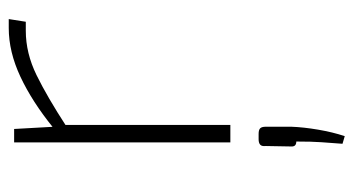

<svg xmlns="http://www.w3.org/2000/svg" viewBox="-200 -334 789 428"><g transform="rotate(-90 194.0 -119.5)"><path d="M121 -482 126 -393 130 -377V0H91V-482ZM366 -494 360 -456H340Q290 -456 241 -432Q192 -408 126 -365L124 -395Q182 -442 237.5 -468Q293 -494 346 -494ZM110 63Q119 63 122.5 66.5Q126 70 126 79V136Q125 163 119.5 195.5Q114 228 105 255L88 250Q90 223 91.5 202.5Q93 182 93 147Q81 147 82 135L83 79Q82 70 86 66.5Q90 63 98 63Z"/></g></svg>

Font: Exo 2 ExtraLight
Style: Regular
Weight: 250
Designer: Natanael Gama
Foundry: Natanael Gama
Version: Version 2.010